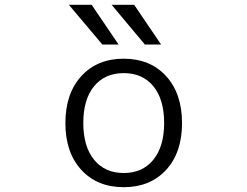

<svg xmlns="http://www.w3.org/2000/svg" viewBox="-20 -777 1040 807"><path d="M410.2 -589.8 269.5 -756.8H365.2L478.5 -589.8ZM588.9 -589.8 449.2 -756.8H543.9L657.2 -589.8ZM321.8 -63Q254.9 -135.7 254.9 -259.8Q254.9 -383.8 321.8 -457Q388.7 -530.3 500 -530.3Q611.3 -530.3 678.2 -457Q745.1 -383.8 745.1 -259.8Q745.1 -135.7 678.2 -63Q611.3 9.8 500 9.8Q388.7 9.8 321.8 -63ZM375.5 -105.5Q420.9 -49.8 500 -49.8Q579.1 -49.8 624.5 -105.5Q669.9 -161.1 669.9 -260.3Q669.9 -359.4 624.5 -414.6Q579.1 -469.7 500 -469.7Q420.9 -469.7 375.5 -414.6Q330.1 -359.4 330.1 -260.3Q330.1 -161.1 375.5 -105.5Z"/></svg>

Font: Gen Shin Gothic Monospace Normal
Style: Regular
Weight: 350
Designer: [Source Han Sans]
Ryoko NISHIZUKA  (kana & ideographs); Paul D. Hunt (Latin, Greek & Cyrillic); Wenlong ZHANG  (bopomofo
Version: Version 1.002.20150607